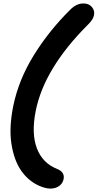

<svg xmlns="http://www.w3.org/2000/svg" viewBox="-20 -831 566 1113"><path d="M272 262.2Q243.7 262.2 205.1 245.1Q141.6 215.8 101.1 155.8Q60.5 95.7 46.1 1.5Q31.7 -92.8 57.1 -217.8Q88.4 -369.6 176.5 -511.7Q264.6 -653.8 388.2 -775.9Q423.3 -811 463.9 -811Q495.1 -811 512.7 -790.3Q530.3 -769.5 524.9 -743.2Q520.5 -717.3 488.8 -687Q236.3 -434.6 187 -188Q161.1 -57.6 193.6 28.3Q226.1 114.3 310.1 147.9Q355.5 165.5 349.1 205.1Q344.2 231.9 323 247.1Q301.8 262.2 272 262.2Z"/></svg>

Font: Shantell Sans Normal
Style: Italic
Weight: 600
Italic angle: -11.31°
Designer: Stephen Nixon, Anya Danilova, Shantell Martin
Foundry: Arrow Type
Version: Version 1.006;[559af2be0]